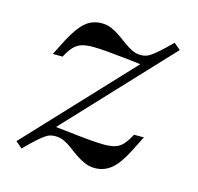

<svg xmlns="http://www.w3.org/2000/svg" viewBox="-73 -503 612 592"><g transform="rotate(15 233.0 -207.5)"><path d="M43.5 11.3 22.6 -6.5 334.7 -339.5 349.2 -332.3Q316.9 -336.3 283.5 -339.9Q250 -343.5 221.8 -346Q193.5 -348.4 175.8 -348.4Q154 -348.4 139.9 -344Q125.8 -339.5 114.9 -328.2Q104 -316.9 92.7 -295.2H61.3L86.3 -344.4Q109.7 -388.7 131.5 -407.3Q153.2 -425.8 183.9 -425.8Q200 -425.8 214.9 -419.4Q229.8 -412.9 243.1 -403.6Q256.5 -394.4 269.4 -384.7Q282.3 -375 295.6 -368.5Q308.9 -362.1 323.4 -362.1Q331.5 -362.1 339.1 -364.1Q346.8 -366.1 356 -372.6Q365.3 -379 379.8 -391.9Q394.4 -404.8 415.3 -425.8L436.3 -408.1L124.2 -75L109.7 -82.3Q142.7 -79 177 -75Q211.3 -71 239.9 -68.5Q268.5 -66.1 284.7 -66.1Q307.3 -66.1 321.4 -70.6Q335.5 -75 346 -86.7Q356.5 -98.4 367.7 -119.4H399.2L374.2 -70.2Q351.6 -25.8 329 -7.3Q306.5 11.3 276.6 11.3Q259.7 11.3 244.8 4.8Q229.8 -1.6 216.1 -10.9Q202.4 -20.2 189.9 -29.8Q177.4 -39.5 163.7 -46Q150 -52.4 134.7 -52.4Q126.6 -52.4 119 -50.4Q111.3 -48.4 101.6 -41.5Q91.9 -34.7 78.2 -22.2Q64.5 -9.7 43.5 11.3Z"/></g></svg>

Font: Playfair 5pt SemiExpanded Light 12pt
Style: Italic
Weight: 300
Italic angle: -15.6°
Version: Version 2.000;gftools[0.9.28]